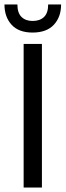

<svg xmlns="http://www.w3.org/2000/svg" viewBox="-36 -841 294 861"><path d="M110 -695Q48 -695 16 -730Q-16 -765 -16 -821H42Q42 -783 60.5 -765Q79 -747 110 -747Q143 -747 161.5 -765Q180 -783 180 -821H238Q238 -765 205.5 -730Q173 -695 110 -695ZM70 0V-644H152V0Z"/></svg>

Font: Kanit Light
Style: Regular
Weight: 300
Designer: Katatrad Team
Foundry: CadsonDemak
Version: Version 2.000; ttfautohint (v1.8.3)